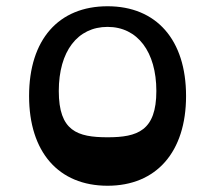

<svg xmlns="http://www.w3.org/2000/svg" viewBox="-20 -580 688 614"><path d="M324 14C480 14 575 -94 575 -273C575 -453 480 -560 324 -560C167 -560 73 -453 73 -273C73 -94 167 14 324 14ZM324 -141C227 -141 168 -161 168 -289C168 -416 228 -494 324 -494C420 -494 480 -414 480 -289C480 -162 420 -141 324 -141Z"/></svg>

Font: OpenDyslexic3
Style: Regular
Weight: 400
Designer: Abelardo Gonzalez
Version: Version 3.001;PS 003.001;hotconv 1.0.88;makeotf.lib2.5.64775